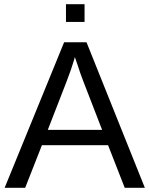

<svg xmlns="http://www.w3.org/2000/svg" viewBox="-20 -888 707 908"><path d="M665 0H569.8L491.2 -201.2H178.2L99.1 0H2L283.2 -688H389.2ZM348.1 -577.1 334 -618.2 330.1 -604Q318.4 -563.5 293.9 -500L206.1 -273.9H462.9L375 -501Q358.9 -542.5 348.1 -577.1ZM379.9 -784.2H292V-868.2H379.9Z"/></svg>

Font: Libra Sans Modern
Style: Regular
Weight: 400
Foundry: Stefan Peev, Context Ltd
Version: Version 1.000